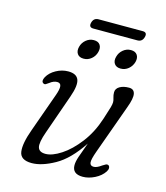

<svg xmlns="http://www.w3.org/2000/svg" viewBox="-112 -828 798 923"><g transform="rotate(15 287.0 -366.5)"><path d="M491 -77Q497 -73.5 497.5 -64.8Q498 -56 491.5 -46Q475.5 -21.5 445 -6.2Q414.5 9 385.5 9Q333.5 9 333.5 -35Q333.5 -52.5 342 -77.8Q350.5 -103 368.5 -151.5Q310 -63 245.8 -27Q181.5 9 131.5 9Q75.5 9 69.8 -30.8Q64 -70.5 91 -144.5L159 -335Q171.5 -369 169.2 -384.2Q167 -399.5 150 -399.5Q141.5 -399.5 132.8 -396.2Q124 -393 112.5 -384Q105 -378.5 99.2 -375.2Q93.5 -372 87 -376Q74.5 -384 86 -406Q99.5 -430.5 128.5 -446.5Q157.5 -462.5 188.5 -462.5Q230 -462.5 240.2 -435.8Q250.5 -409 229.5 -349.5L160 -151.5Q140 -95.5 146.2 -73.2Q152.5 -51 184 -51Q217.5 -51 261.5 -79.8Q305.5 -108.5 346.2 -161.5Q387 -214.5 410.5 -287Q425.5 -333 430 -349Q434.5 -365 434.5 -375Q434.5 -384 430.5 -396.2Q426.5 -408.5 426.5 -422.5Q426.5 -441 444.8 -451.8Q463 -462.5 491 -462.5Q515.5 -462.5 520.2 -440.2Q525 -418 506.5 -369L418.5 -125Q403 -82.5 404.8 -66.8Q406.5 -51 424.5 -51Q440 -51 463 -68Q471.5 -73.5 478 -76.8Q484.5 -80 491 -77ZM243 -540.5Q221 -540.5 211.5 -554.5Q202 -568.5 207.5 -590Q213 -611.5 230 -625.5Q247 -639.5 268.5 -639.5Q290.5 -639.5 299.8 -625.5Q309 -611.5 303.5 -590Q298 -568.5 281.2 -554.5Q264.5 -540.5 243 -540.5ZM427 -540.5Q405.5 -540.5 395.8 -554.5Q386 -568.5 392 -590Q397.5 -611.5 414.5 -625.5Q431.5 -639.5 453 -639.5Q475 -639.5 484.5 -625.5Q494 -611.5 488.5 -590Q482.5 -568.5 465.8 -554.5Q449 -540.5 427 -540.5ZM233.5 -717.5Q240 -742 264 -742H483.5Q507.5 -742 501 -717.5Q494.5 -692.5 470.5 -692.5H251Q227 -692.5 233.5 -717.5Z"/></g></svg>

Font: Fraunces 9pt S100 Light
Style: Italic
Weight: 300
Italic angle: -16°
Version: Version 1.000; ttfautohint (v1.8.3)